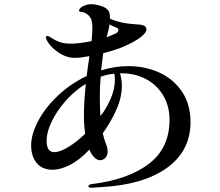

<svg xmlns="http://www.w3.org/2000/svg" viewBox="-20 -832 1040 906"><path d="M879 -256Q879 -120 768 -40Q657 40 457 51L413 54Q397 54 397 47Q397 40 411 37Q584 16 682 -58.5Q780 -133 780 -267Q780 -331 750.5 -381Q721 -431 669.5 -458.5Q618 -486 555 -486H546Q555 -458 555 -428Q555 -372 529 -314Q503 -256 465 -203Q472 -174 478 -158Q488 -136 488 -118Q488 -98 477 -87Q466 -76 452 -76Q438 -76 424 -90.5Q410 -105 402 -125V-126Q353 -75 308.5 -53Q264 -31 229 -31Q179 -31 153 -63Q127 -95 127 -146Q127 -199 160.5 -262Q194 -325 254 -381.5Q314 -438 389 -473Q392 -500 402 -567Q359 -559 333 -559Q293 -559 255 -585Q217 -611 202 -640Q196 -652 196 -655Q196 -662 203 -662Q209 -662 213 -659Q239 -642 260.5 -634Q282 -626 312 -626Q355 -626 412 -638Q416 -682 416 -703Q416 -724 411 -739Q399 -768 369 -775Q365 -776 361.5 -776Q358 -776 355.5 -777.5Q353 -779 353 -781Q353 -792 370.5 -802Q388 -812 410 -812Q433 -812 459.5 -803Q486 -794 495 -776Q499 -769 499 -746V-744Q550 -721 625 -717Q650 -716 660.5 -710.5Q671 -705 671 -693Q671 -678 645 -657.5Q619 -637 576 -618Q541 -600 467 -581Q463 -553 457 -500Q523 -520 585 -520Q666 -520 733 -489Q800 -458 839.5 -398.5Q879 -339 879 -256ZM483 -656Q511 -667 528 -675Q539 -681 539 -691Q539 -698 526 -703Q510 -709 497 -717Q492 -686 485 -664ZM520 -484Q489 -482 455 -470Q451 -426 451 -371Q451 -325 454 -284L468 -303Q522 -385 522 -455Q522 -468 520 -484ZM382 -201Q376 -240 376 -286Q376 -350 385 -436Q357 -420 328 -394Q272 -344 236 -281Q200 -218 200 -167Q200 -114 237 -114Q261 -114 301 -137.5Q341 -161 382 -201Z"/></svg>

Font: Shippori Mincho SemiBold
Style: Regular
Weight: 600
Designer: FONTDASU
Foundry: FONTDASU / Google Inc. / but / Adobe
Version: Version 3.110; ttfautohint (v1.8.3)